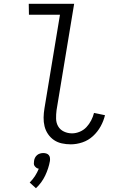

<svg xmlns="http://www.w3.org/2000/svg" viewBox="-20 -755 640 1015"><path d="M354 8Q330 8 307 3Q284 -2 265.5 -14.5Q247 -27 234 -46Q221 -65 215.5 -87.5Q210 -110 210.5 -134Q211 -158 215 -182L297 -677H133L132 -735H372L279 -173Q276 -150 276.5 -127.5Q277 -105 287.5 -87Q298 -69 318 -59.5Q338 -50 361 -50Q381 -50 401.5 -58.5Q422 -67 437 -83Q452 -99 462 -118.5Q472 -138 477 -158L535 -146Q528 -116 512 -87Q496 -58 471.5 -35.5Q447 -13 416 -2.5Q385 8 354 8ZM170 240 137 210Q153 194 165 175.5Q177 157 185 137Q178 136 172.5 132Q167 128 163 122.5Q159 117 159 110Q159 103 160 96Q161 87 165 79Q169 71 176 65Q183 59 192 56.5Q201 54 209 54Q217 54 225 56.5Q233 59 238 65Q243 71 244 79Q245 87 244 96Q237 135 219 173Q201 211 170 240Z"/></svg>

Font: Iosevka Light Extended
Style: Italic
Weight: 300
Width: 7
Italic angle: -9°
Monospace: yes
Designer: Belleve Invis
Foundry: Belleve Invis
Version: Version 32.5.0; ttfautohint (v1.8.4)